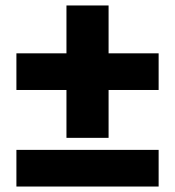

<svg xmlns="http://www.w3.org/2000/svg" viewBox="-20 -682 640 702"><path d="M40 -353V-487H223V-662H377V-487H560V-353H377V-178H223V-353ZM40 0V-134H560V0Z"/></svg>

Font: Tektur Condensed
Style: Bold
Weight: 700
Width: 3
Designer: Adam Jagosz
Foundry: Adam Jagosz
Version: Version 1.005;gftools[0.9.30]